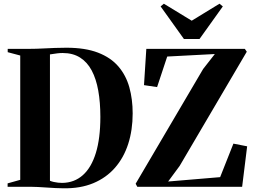

<svg xmlns="http://www.w3.org/2000/svg" viewBox="-20 -1006 1370 1034"><path d="M321.5 8Q302.5 8 278.5 6.8Q254.5 5.5 229.8 3.8Q205 2 183.5 1Q162 0 148.5 0H21V-18.5L89 -37.5V-707L21.5 -725V-743H145.5Q174.5 -743 208 -744.8Q241.5 -746.5 275 -747.8Q308.5 -749 337.5 -749Q439 -749 507.8 -722.5Q576.5 -696 617.5 -648.2Q658.5 -600.5 676.5 -536Q694.5 -471.5 694.5 -395.5Q694.5 -306 670.5 -231.2Q646.5 -156.5 599.2 -102.5Q552 -48.5 482.5 -19.5Q413 9.5 321.5 8ZM315.5 -21Q380.5 -22 426.2 -62.8Q472 -103.5 496.2 -182.2Q520.5 -261 520.5 -376.5Q520.5 -454.5 509.2 -517.8Q498 -581 474 -626.2Q450 -671.5 411.2 -696Q372.5 -720.5 317.5 -720.5Q303.5 -720.5 289.2 -718.8Q275 -717 264.2 -715.2Q253.5 -713.5 249 -713V-32.5Q258.5 -28.5 270 -26Q281.5 -23.5 293.2 -22.2Q305 -21 315.5 -21ZM719.5 0 710.5 -16.5 1074 -634.5 1137 -715 880.5 -701.5 826 -537 755.5 -547.5 768 -743H1298.5L1309 -727.5L947.5 -112.5L885.5 -28.5L1165.5 -52L1237 -232.5L1311 -218L1284 0ZM970.5 -796 845 -971.5 862.5 -986 1012.5 -894.5 1162 -986 1180 -971.5 1054.5 -796Z"/></svg>

Font: Merriweather 144pt
Style: Bold
Weight: 700
Version: Version 2.100